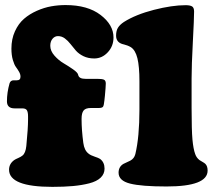

<svg xmlns="http://www.w3.org/2000/svg" viewBox="-20 -726 846 755"><path d="M67.9 -299.8H37.6Q7.3 -299.8 7.3 -327.6Q7.3 -362.3 17.6 -398.4Q21.5 -410.2 33.7 -410.2H45.9Q60.5 -410.2 60.5 -423.8V-425.3Q60.5 -434.1 54.9 -443.8Q49.3 -453.6 42.7 -462.4Q36.1 -471.2 30.5 -490.2Q24.9 -509.3 24.9 -534.7Q24.9 -572.8 38.8 -603Q52.7 -633.3 74.5 -652.1Q96.2 -670.9 125 -683.6Q153.8 -696.3 181.6 -701.2Q209.5 -706.1 237.8 -706.1Q324.7 -706.1 375.5 -667.2Q426.3 -628.4 426.3 -578.6Q426.3 -544.4 403.8 -520.3Q381.3 -496.1 350.6 -496.1Q326.7 -496.1 308.1 -505.1Q289.6 -514.2 278.3 -527.1Q267.1 -540 257.1 -553Q247.1 -565.9 234.9 -575Q222.7 -584 208 -584Q195.3 -584 186.5 -573.5Q177.7 -563 177.7 -545.9Q177.7 -525.9 194.1 -507.3Q210.4 -488.8 230 -477.3Q249.5 -465.8 267.3 -453.4Q285.2 -440.9 287.1 -432.6L287.6 -430.7Q291 -416 315.9 -416H361.8Q380.9 -416 388.4 -412.8Q396 -409.7 396 -397.5Q396 -391.6 395 -378.4Q394 -365.2 392.6 -350.1Q391.1 -335 390.6 -331.5Q388.7 -312 385.3 -306.6Q381.8 -301.3 367.7 -301.3H336.9Q316.4 -301.3 308.6 -291.3Q300.8 -281.2 300.8 -259.3V-255.9Q300.8 -215.8 307.6 -164.1Q311.5 -134.3 328.6 -121.6Q336.4 -115.2 352.1 -110.1Q367.7 -105 373.5 -101.1Q391.1 -87.9 391.1 -63Q391.1 -42 375.7 -27.3Q360.4 -12.7 331.1 -5.1Q301.8 2.4 266.8 5.6Q231.9 8.8 186 8.8Q15.6 8.8 15.6 -58.6Q15.6 -82 36.1 -96.7Q41 -100.1 51.8 -104.7Q62.5 -109.4 68.4 -114.3Q80.6 -124 83.5 -151.9Q90.3 -221.2 90.3 -255.9V-268.1Q90.3 -284.7 85.9 -292.2Q81.5 -299.8 67.9 -299.8ZM528.3 -295.4V-406.7Q528.3 -464.4 520.3 -497.1Q512.2 -529.8 493.7 -541Q486.8 -544.9 480.7 -547.1Q474.6 -549.3 468.8 -550.8Q462.9 -552.2 460 -553.2Q436.5 -561 436.5 -585.9Q436.5 -605 443.8 -616.9Q451.2 -628.9 467.3 -639.6Q513.7 -668.9 585.2 -687.3Q656.7 -705.6 710 -705.6Q727.5 -705.6 735.4 -700.7Q743.2 -695.8 743.2 -680.7Q743.2 -652.8 738.3 -560.5Q733.4 -468.3 733.4 -418V-301.8Q733.4 -213.9 736.8 -177Q740.2 -140.1 747.6 -120.1Q752.4 -106 764.2 -96.7Q767.6 -94.2 775.9 -89.6Q784.2 -85 787.6 -81.5Q796.4 -72.8 796.4 -55.2Q796.4 7.3 634.8 7.3Q535.6 7.3 491 -4.2Q446.3 -15.6 446.3 -46.9Q446.3 -70.3 465.3 -81.5Q469.7 -84 479.2 -88.1Q488.8 -92.3 492.2 -94.2Q507.8 -102.5 512.2 -120.1Q528.3 -187 528.3 -295.4Z"/></svg>

Font: Cooper* Black
Style: Regular
Weight: 900
Designer: Owen Earl
Foundry: indestructible type*
Version: Version 0.001